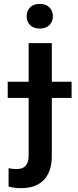

<svg xmlns="http://www.w3.org/2000/svg" viewBox="-20 -749 399 982"><path d="M19.5 0ZM245.1 -528.3V46.9Q245.1 127.9 204.8 170.7Q164.6 213.4 86.9 213.4Q54.2 213.4 23.9 205.1V111.3Q42.5 115.7 65.9 115.7Q125 115.7 126.5 51.3V-528.3ZM116.2 -665.5Q116.2 -692.9 133.5 -710.9Q150.9 -729 183.1 -729Q215.3 -729 232.9 -710.9Q250.5 -692.9 250.5 -665.5Q250.5 -638.7 232.9 -620.8Q215.3 -603 183.1 -603Q150.9 -603 133.5 -620.8Q116.2 -638.7 116.2 -665.5ZM346.2 -248H19.5V-331.1H346.2Z"/></svg>

Font: Roboto Medium
Style: Regular
Weight: 500
Designer: Google
Version: Version 2.134; 2016; ttfautohint (v1.6)